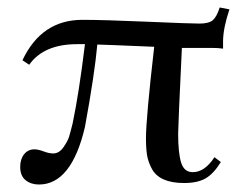

<svg xmlns="http://www.w3.org/2000/svg" viewBox="-20 -483 648 513"><path d="M567 -463 593 -458Q576 -407 576 -372V-353Q564 -355 546 -355H501H466Q456 -147 456 -126Q456 -74 464 -48.5Q472 -23 495 -23Q527 -23 553 -63L570 -50Q551 -19 529.5 -6.5Q508 6 472 6Q439 6 417.5 -3.5Q396 -13 386 -31.5Q376 -50 373 -68Q370 -86 370 -113Q370 -166 392 -358Q250 -364 240 -364Q233 -286 207 -144Q171 10 84 10Q63 10 48.5 -1.5Q34 -13 34 -37Q34 -58 44.5 -71Q55 -84 72 -84Q82 -84 96.5 -78.5Q111 -73 122 -73Q138 -73 149.5 -89.5Q161 -106 164.5 -117.5Q168 -129 174 -153Q191 -234 207 -365H186Q97 -365 58 -310L40 -322Q91 -430 200 -430Q257 -430 372.5 -425Q488 -420 513 -420Q538 -420 548.5 -429Q559 -438 567 -463Z"/></svg>

Font: Unna
Style: Regular
Weight: 400
Designer: Jorge de Buen U.
Foundry: Omnibus-Type
Version: Version 2.006;PS 002.006;hotconv 1.0.70;makeotf.lib2.5.58329